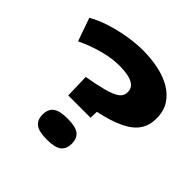

<svg xmlns="http://www.w3.org/2000/svg" viewBox="-189 -925 1109 1109"><g transform="rotate(45 365.0 -371.0)"><path d="M250 -260 246 -407Q322 -420 369 -432.5Q416 -445 440 -458Q464 -471 472 -485.5Q480 -500 480 -516Q480 -545 461 -561.5Q442 -578 409.5 -584.5Q377 -591 337 -591Q276 -591 206 -572Q136 -553 69 -521L19 -663Q65 -690 126.5 -709.5Q188 -729 252.5 -739.5Q317 -750 373 -750Q434 -750 493 -738.5Q552 -727 600 -700.5Q648 -674 676.5 -631Q705 -588 705 -525Q705 -471 678.5 -430.5Q652 -390 592.5 -360.5Q533 -331 434 -310L432 -260ZM223 -77Q223 -121 250 -142Q277 -163 342 -163Q408 -163 435 -142Q462 -121 462 -77Q462 -34 435 -13Q408 8 342 8Q277 8 250 -13Q223 -34 223 -77Z"/></g></svg>

Font: Georama ExtraExtended
Style: Bold
Weight: 700
Width: 8
Designer: Jean-Baptiste Levee
Foundry: Production Type
Version: Version 1.000